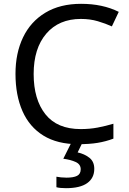

<svg xmlns="http://www.w3.org/2000/svg" viewBox="-20 -744 672 1004"><path d="M403 -645Q288 -645 222 -568Q156 -491 156 -357Q156 -224 217.5 -146.5Q279 -69 402 -69Q449 -69 491 -77Q533 -85 573 -97V-19Q533 -4 490.5 3Q448 10 389 10Q280 10 207 -35Q134 -80 97.5 -163Q61 -246 61 -358Q61 -466 100.5 -548.5Q140 -631 217 -677.5Q294 -724 404 -724Q517 -724 601 -682L565 -606Q532 -621 491.5 -633Q451 -645 403 -645ZM473 139Q473 187 436 213.5Q399 240 325 240Q293 240 275 235V180Q284 182 299 183.5Q314 185 328 185Q364 185 383 175.5Q402 166 402 141Q402 115 375.5 103Q349 91 311 86L354 0H412L386 53Q422 61 447.5 81Q473 101 473 139Z"/></svg>

Font: Noto Sans Myanmar UI
Style: Regular
Weight: 400
Designer: Monotype Design Team
Foundry: Monotype Imaging Inc.
Version: Version 2.103; ttfautohint (v1.8.4.7-5d5b)